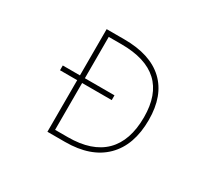

<svg xmlns="http://www.w3.org/2000/svg" viewBox="-144 -960 1288 1190"><g transform="rotate(30 500.0 -365.0)"><path d="M781.2 -375Q781.2 -697.3 433.6 -697.3H342.8V-401.4H554.7V-367.2H342.8V-32.2H433.6Q605.5 -32.2 693.4 -119.1Q781.2 -206.1 781.2 -375ZM184.6 -367.2V-401.4H307.6V-732.4H433.6Q620.1 -732.4 717.8 -640.6Q815.4 -548.8 815.4 -375Q815.4 -194.3 716.3 -96.2Q617.2 2 433.6 2H307.6V-367.2Z"/></g></svg>

Font: Gen Shin Gothic Monospace ExtraLight
Style: Regular
Weight: 200
Designer: [Source Han Sans]
Ryoko NISHIZUKA  (kana & ideographs); Paul D. Hunt (Latin, Greek & Cyrillic); Wenlong ZHANG  (bopomofo
Version: Version 1.002.20150607